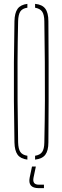

<svg xmlns="http://www.w3.org/2000/svg" viewBox="-20 -824 324 996"><path d="M122 4Q86.5 -0.5 71.2 -21.5Q56 -42.5 55 -85Q53 -197.5 52.2 -298.5Q51.5 -399.5 52.2 -500.5Q53 -601.5 55 -714Q56 -757 71.2 -778.2Q86.5 -799.5 122 -804V-784Q96 -780.5 85.5 -764.5Q75 -748.5 74 -714Q71.5 -604 71 -503.8Q70.5 -403.5 71.2 -301.5Q72 -199.5 74 -85Q75 -51.5 85.5 -35.8Q96 -20 122 -16ZM162 4V-16Q188 -20 198.8 -35.8Q209.5 -51.5 210 -85Q212.5 -199.5 213 -301.5Q213.5 -403.5 212.5 -503.8Q211.5 -604 210 -714Q209.5 -748.5 198.5 -764Q187.5 -779.5 162 -784V-804Q199 -800.5 215 -779Q231 -757.5 231 -714Q232 -601.5 232.2 -500.5Q232.5 -399.5 232.2 -298.5Q232 -197.5 231 -85Q231 -42.5 215 -21.2Q199 0 162 4ZM208 152H181Q123 152 134 97L146 40H166L154 97Q146.5 134 181 134H208Z"/></svg>

Font: Big Shoulders Stencil Display Thin
Style: Regular
Weight: 100
Designer: Patric King
Foundry: XO Type Co
Version: Version 1.000